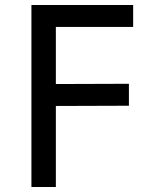

<svg xmlns="http://www.w3.org/2000/svg" viewBox="-20 -750 600 770"><path d="M106 0V-730H514V-642H204V-413L497 -414V-326L204 -325V0Z"/></svg>

Font: Cazoo Sans
Style: Regular
Weight: 400
Designer: Jonathan Barnbrook, Julián Moncada
Foundry: Barnbrook Fonts
Version: Version 2.000;Glyphs 3.3 (3337)